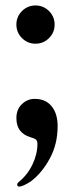

<svg xmlns="http://www.w3.org/2000/svg" viewBox="-20 -502 271 703"><path d="M43 174Q43 169 49 164Q81 138 99 100Q117 62 117 25Q117 13 111 8.5Q105 4 93 1Q92 0 90 0Q67 -7 53.5 -24Q40 -41 40 -70Q40 -101 60 -120.5Q80 -140 107 -140Q150 -140 172 -109Q191 -83 191 -40Q191 26 162 79Q133 132 93 162Q81 170 69.5 175.5Q58 181 50 181Q43 181 43 174ZM40 -412Q40 -441 60.5 -461.5Q81 -482 110 -482Q139 -482 159.5 -461.5Q180 -441 180 -412Q180 -383 159.5 -362.5Q139 -342 110 -342Q81 -342 60.5 -362.5Q40 -383 40 -412Z"/></svg>

Font: Raigarh
Style: Regular
Weight: 400
Designer: jaikishan Patel
Foundry: MagicType
Version: Version 1.000;FEAKit 1.0